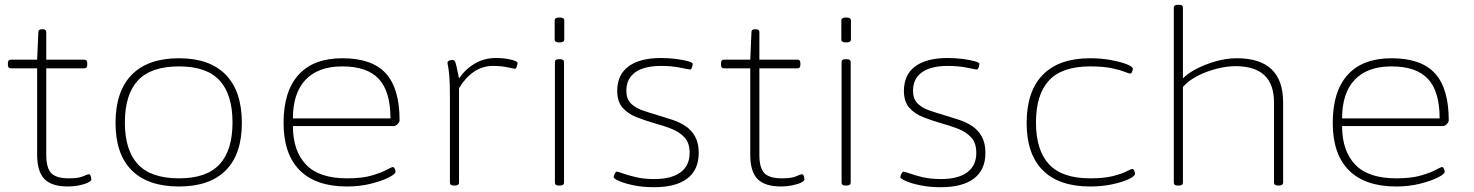

<svg xmlns="http://www.w3.org/2000/svg" viewBox="-20 -772 6148 801"><path d="M264 6Q196 6 165.5 -25Q135 -56 135 -126V-487H25Q13 -487 13 -501V-509Q13 -523 25 -523H135L140 -638Q140 -650 155 -650H158Q173 -650 173 -638V-523H332Q344 -523 344 -509V-501Q344 -487 332 -487H173V-126Q173 -71 194 -49.5Q215 -28 267 -28Q308 -28 326.5 -36.5Q345 -45 351 -45Q356 -45 358.5 -37Q361 -29 361 -23Q361 -17 346.5 -10Q332 -3 309.5 1.5Q287 6 264 6Z M727 6Q597 6 529.5 -61.5Q462 -129 462 -259Q462 -391 529.5 -460Q597 -529 727 -529Q855 -529 922 -460Q989 -391 989 -259Q989 -129 922 -61.5Q855 6 727 6ZM727 -28Q842 -28 896 -86.5Q950 -145 950 -261Q950 -378 896 -436.5Q842 -495 727 -495Q610 -495 555.5 -436.5Q501 -378 501 -261Q501 -145 555.5 -86.5Q610 -28 727 -28Z M1428 6Q1298 6 1230.5 -61.5Q1163 -129 1163 -259Q1163 -391 1225.5 -460Q1288 -529 1408 -529Q1532 -529 1589.5 -466Q1647 -403 1647 -270Q1647 -263 1639 -254.5Q1631 -246 1622 -246H1202Q1202 -143 1256.5 -85.5Q1311 -28 1428 -28Q1491 -28 1531.5 -40Q1572 -52 1593 -63.5Q1614 -75 1619 -75Q1624 -75 1627 -67.5Q1630 -60 1630 -55Q1630 -46 1601.5 -31.5Q1573 -17 1527 -5.5Q1481 6 1428 6ZM1202 -278H1609Q1609 -390 1560.5 -442.5Q1512 -495 1408 -495Q1308 -495 1255 -439.5Q1202 -384 1202 -278Z M1873 2Q1857 2 1857 -10V-373Q1857 -427 1854.5 -454.5Q1852 -482 1849.5 -494Q1847 -506 1847 -511Q1847 -516 1854 -519Q1861 -522 1868 -522Q1874 -522 1877 -517.5Q1880 -513 1884 -497Q1888 -481 1895 -445Q1922 -484 1961 -507Q2000 -530 2050 -530Q2082 -530 2110.5 -523.5Q2139 -517 2139 -509Q2139 -504 2136 -494.5Q2133 -485 2128 -485Q2125 -485 2098.5 -491Q2072 -497 2037 -497Q1993 -497 1957 -472.5Q1921 -448 1895 -404V-10Q1895 2 1879 2Z M2311 2Q2295 2 2295 -10V-513Q2295 -525 2311 -525H2317Q2333 -525 2333 -513V-10Q2333 2 2317 2ZM2314 -595Q2294 -595 2294 -607V-687Q2294 -699 2314 -699Q2334 -699 2334 -687V-607Q2334 -595 2314 -595Z M2709 9Q2661 9 2623 1Q2585 -7 2562.5 -17Q2540 -27 2540 -33Q2540 -38 2544.5 -47Q2549 -56 2553 -56Q2558 -56 2578.5 -48.5Q2599 -41 2632.5 -33Q2666 -25 2709 -25Q2781 -25 2819 -53Q2857 -81 2857 -134Q2857 -176 2835.5 -199Q2814 -222 2780.5 -235Q2747 -248 2710 -258Q2672 -269 2636 -283Q2600 -297 2577.5 -322.5Q2555 -348 2555 -393Q2555 -460 2602 -495Q2649 -530 2738 -530Q2771 -530 2801 -526Q2831 -522 2850.5 -516.5Q2870 -511 2870 -506Q2870 -501 2867 -491.5Q2864 -482 2859 -482Q2855 -482 2819 -489.5Q2783 -497 2738 -497Q2668 -497 2630.5 -470.5Q2593 -444 2593 -393Q2593 -360 2611.5 -341Q2630 -322 2660.5 -311.5Q2691 -301 2725 -291Q2755 -282 2785.5 -272Q2816 -262 2840.5 -245.5Q2865 -229 2880 -202Q2895 -175 2895 -134Q2895 -64 2847.5 -27.5Q2800 9 2709 9Z M3239 6Q3171 6 3140.5 -25Q3110 -56 3110 -126V-487H3000Q2988 -487 2988 -501V-509Q2988 -523 3000 -523H3110L3115 -638Q3115 -650 3130 -650H3133Q3148 -650 3148 -638V-523H3307Q3319 -523 3319 -509V-501Q3319 -487 3307 -487H3148V-126Q3148 -71 3169 -49.5Q3190 -28 3242 -28Q3283 -28 3301.5 -36.5Q3320 -45 3326 -45Q3331 -45 3333.5 -37Q3336 -29 3336 -23Q3336 -17 3321.5 -10Q3307 -3 3284.5 1.5Q3262 6 3239 6Z M3507 2Q3491 2 3491 -10V-513Q3491 -525 3507 -525H3513Q3529 -525 3529 -513V-10Q3529 2 3513 2ZM3510 -595Q3490 -595 3490 -607V-687Q3490 -699 3510 -699Q3530 -699 3530 -687V-607Q3530 -595 3510 -595Z M3905 9Q3857 9 3819 1Q3781 -7 3758.5 -17Q3736 -27 3736 -33Q3736 -38 3740.5 -47Q3745 -56 3749 -56Q3754 -56 3774.5 -48.5Q3795 -41 3828.5 -33Q3862 -25 3905 -25Q3977 -25 4015 -53Q4053 -81 4053 -134Q4053 -176 4031.5 -199Q4010 -222 3976.5 -235Q3943 -248 3906 -258Q3868 -269 3832 -283Q3796 -297 3773.5 -322.5Q3751 -348 3751 -393Q3751 -460 3798 -495Q3845 -530 3934 -530Q3967 -530 3997 -526Q4027 -522 4046.5 -516.5Q4066 -511 4066 -506Q4066 -501 4063 -491.5Q4060 -482 4055 -482Q4051 -482 4015 -489.5Q3979 -497 3934 -497Q3864 -497 3826.5 -470.5Q3789 -444 3789 -393Q3789 -360 3807.5 -341Q3826 -322 3856.5 -311.5Q3887 -301 3921 -291Q3951 -282 3981.5 -272Q4012 -262 4036.5 -245.5Q4061 -229 4076 -202Q4091 -175 4091 -134Q4091 -64 4043.5 -27.5Q3996 9 3905 9Z M4528 6Q4398 6 4330.5 -61.5Q4263 -129 4263 -259Q4263 -391 4330.5 -460Q4398 -529 4528 -529Q4574 -529 4614.5 -521.5Q4655 -514 4680.5 -504Q4706 -494 4706 -485Q4706 -481 4703 -473Q4700 -465 4695 -465Q4690 -465 4671.5 -472.5Q4653 -480 4618 -487.5Q4583 -495 4528 -495Q4411 -495 4356.5 -436.5Q4302 -378 4302 -261Q4302 -145 4356.5 -86.5Q4411 -28 4528 -28Q4586 -28 4623 -37.5Q4660 -47 4679.5 -57Q4699 -67 4704 -67Q4709 -67 4712 -59.5Q4715 -52 4715 -47Q4715 -37 4688.5 -24.5Q4662 -12 4619.5 -3Q4577 6 4528 6Z M4893 2Q4877 2 4877 -10V-740Q4877 -752 4893 -752H4899Q4915 -752 4915 -740V-445Q4934 -465 4970 -484Q5006 -503 5051 -516Q5096 -529 5140 -529Q5333 -529 5333 -345V-10Q5333 2 5316 2H5312Q5295 2 5295 -10V-345Q5295 -496 5134 -496Q5098 -496 5055 -485Q5012 -474 4974.5 -454.5Q4937 -435 4915 -409V-10Q4915 2 4899 2Z M5805 6Q5675 6 5607.5 -61.5Q5540 -129 5540 -259Q5540 -391 5602.5 -460Q5665 -529 5785 -529Q5909 -529 5966.5 -466Q6024 -403 6024 -270Q6024 -263 6016 -254.5Q6008 -246 5999 -246H5579Q5579 -143 5633.5 -85.5Q5688 -28 5805 -28Q5868 -28 5908.5 -40Q5949 -52 5970 -63.5Q5991 -75 5996 -75Q6001 -75 6004 -67.5Q6007 -60 6007 -55Q6007 -46 5978.5 -31.5Q5950 -17 5904 -5.5Q5858 6 5805 6ZM5579 -278H5986Q5986 -390 5937.5 -442.5Q5889 -495 5785 -495Q5685 -495 5632 -439.5Q5579 -384 5579 -278Z"/></svg>

Font: Asap Expanded Thin
Style: Regular
Weight: 100
Width: 7
Designer: Pablo Cosgaya
Foundry: Omnibus-Type
Version: Version 3.001; ttfautohint (v1.8.4.7-5d5b)